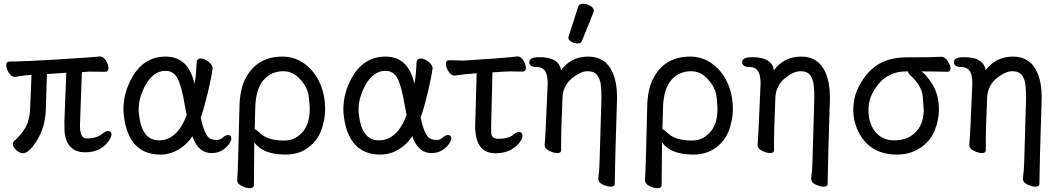

<svg xmlns="http://www.w3.org/2000/svg" viewBox="-20 -790 5580 1011"><path d="M101 17Q85 17 66.5 1Q48 -15 48 -31Q48 -41 55 -48Q90 -78 113.5 -118Q137 -158 139 -226L146 -396Q95 -392 82.5 -389Q70 -386 58 -385Q41 -385 27 -406Q13 -427 13 -448Q13 -466 30 -466Q99 -466 268 -476Q481 -489 507 -493Q524 -493 537.5 -471Q551 -449 551 -432Q551 -412 534 -412L450 -413L411 -410L401 -129Q401 -61 435 -61Q491 -61 519 -86Q536 -100 549 -100Q567 -100 567 -82Q567 -68 551 -46Q510 12 428 12Q333 12 320 -93Q319 -109 319 -149L329 -407L227 -400Q224 -312 221.5 -217.5Q219 -123 176 -53Q133 17 101 17Z M825 24Q656 24 632 -183Q630 -198 630 -213Q630 -303 676 -383Q738 -492 852 -492Q973 -492 1004 -348Q1013 -391 1015 -458Q1016 -482 1038 -482Q1055 -482 1076.5 -466Q1098 -450 1100 -432Q1093 -380 1074.5 -303Q1056 -226 1037 -170Q1057 -78 1085 -61Q1100 -53 1123 -53Q1139 -53 1153.5 -66Q1168 -79 1181 -79Q1198 -79 1198 -61Q1198 -49 1185.5 -31Q1173 -13 1150 1.5Q1127 16 1094 16Q1023 16 993 -73Q967 -31 921.5 -3.5Q876 24 825 24ZM817 -51Q913 -51 963 -184L953 -236Q937 -333 916 -375Q895 -417 852 -417Q787 -417 745 -340Q710 -275 710 -212Q710 -199 712 -186Q727 -51 817 -51Z M1295 201Q1277 201 1253 189.5Q1229 178 1229 158Q1233 127 1241 -229Q1243 -324 1275 -381Q1335 -492 1467 -492Q1526 -492 1573.5 -461Q1621 -430 1652 -377Q1692 -307 1692 -214Q1692 -164 1673 -108Q1654 -52 1604.5 -14Q1555 24 1484 24Q1366 24 1319 -40L1317 184Q1317 201 1295 201ZM1476 -50Q1520 -50 1552 -75Q1611 -119 1611 -216Q1611 -237 1605.5 -283Q1600 -329 1561 -372Q1522 -415 1473 -415Q1407 -415 1366.5 -367Q1326 -319 1324 -218L1321 -110Q1327 -110 1350 -88Q1391 -50 1476 -50Z M1983 24Q1814 24 1790 -183Q1788 -198 1788 -213Q1788 -303 1834 -383Q1896 -492 2010 -492Q2131 -492 2162 -348Q2171 -391 2173 -458Q2174 -482 2196 -482Q2213 -482 2234.5 -466Q2256 -450 2258 -432Q2251 -380 2232.5 -303Q2214 -226 2195 -170Q2215 -78 2243 -61Q2258 -53 2281 -53Q2297 -53 2311.5 -66Q2326 -79 2339 -79Q2356 -79 2356 -61Q2356 -49 2343.5 -31Q2331 -13 2308 1.5Q2285 16 2252 16Q2181 16 2151 -73Q2125 -31 2079.5 -3.5Q2034 24 1983 24ZM1975 -51Q2071 -51 2121 -184L2111 -236Q2095 -333 2074 -375Q2053 -417 2010 -417Q1945 -417 1903 -340Q1868 -275 1868 -212Q1868 -199 1870 -186Q1885 -51 1975 -51Z M2589 17Q2482 17 2482 -127L2490 -404Q2439 -401 2412 -397Q2385 -393 2373 -392Q2356 -392 2342 -413.5Q2328 -435 2328 -454Q2328 -473 2345 -473L2422 -471Q2622 -483 2706 -493Q2723 -493 2736 -471.5Q2749 -450 2749 -433Q2749 -413 2732 -413L2667 -414Q2645 -414 2573 -409L2566 -118L2567 -86Q2570 -62 2599 -59Q2660 -59 2683 -81Q2701 -95 2713 -95Q2731 -95 2731 -74Q2731 -58 2713 -36Q2668 17 2589 17Z M3196 193Q3179 193 3155.5 182.5Q3132 172 3131 156L3130 153Q3136 110 3137 65L3147 -274Q3147 -316 3143.5 -344.5Q3140 -373 3125 -394Q3110 -415 3074 -415Q3037 -415 2991.5 -377.5Q2946 -340 2942 -279Q2935 -104 2935 -74Q2935 -10 2934.5 3Q2934 16 2913 16Q2897 16 2872.5 4.5Q2848 -7 2848 -26Q2852 -64 2864 -350Q2864 -364 2862 -379Q2856 -437 2806 -437Q2767 -437 2767 -463Q2767 -489 2820 -489Q2924 -489 2934 -420Q2987 -492 3078 -492Q3169 -492 3206 -408Q3229 -354 3229 -281V-270Q3218 73 3217 179Q3217 193 3196 193ZM3022 -561Q3006 -561 2989.5 -570Q2973 -579 2973 -590Q2973 -598 2975 -600L3024 -754Q3028 -770 3051 -770Q3070 -770 3088.5 -759Q3107 -748 3107 -732Q3107 -728 3044 -574Q3039 -561 3022 -561Z M3442 201Q3424 201 3400 189.5Q3376 178 3376 158Q3380 127 3388 -229Q3390 -324 3422 -381Q3482 -492 3614 -492Q3673 -492 3720.5 -461Q3768 -430 3799 -377Q3839 -307 3839 -214Q3839 -164 3820 -108Q3801 -52 3751.5 -14Q3702 24 3631 24Q3513 24 3466 -40L3464 184Q3464 201 3442 201ZM3623 -50Q3667 -50 3699 -75Q3758 -119 3758 -216Q3758 -237 3752.5 -283Q3747 -329 3708 -372Q3669 -415 3620 -415Q3554 -415 3513.5 -367Q3473 -319 3471 -218L3468 -110Q3474 -110 3497 -88Q3538 -50 3623 -50Z M4317 193Q4300 193 4276.5 182.5Q4253 172 4252 156L4251 153Q4257 110 4258 65L4268 -274Q4268 -316 4264.5 -344.5Q4261 -373 4246 -394Q4231 -415 4195 -415Q4158 -415 4112.5 -377.5Q4067 -340 4063 -279Q4056 -104 4056 -74Q4056 -10 4055.5 3Q4055 16 4034 16Q4018 16 3993.5 4.5Q3969 -7 3969 -26Q3973 -64 3985 -350Q3985 -364 3983 -379Q3977 -437 3927 -437Q3888 -437 3888 -463Q3888 -489 3941 -489Q4045 -489 4055 -420Q4108 -492 4199 -492Q4290 -492 4327 -408Q4350 -354 4350 -281V-270Q4339 73 4338 179Q4338 193 4317 193Z M4703 24Q4569 24 4507 -83Q4473 -143 4473 -213Q4473 -314 4546.5 -401Q4620 -488 4751 -488Q4887 -488 4938 -491Q4956 -491 4970.5 -468Q4985 -445 4985 -431Q4985 -412 4969 -412Q4902 -414 4832 -414Q4855 -399 4886 -352Q4924 -294 4924 -214Q4924 -159 4902 -103.5Q4880 -48 4827 -12Q4774 24 4703 24ZM4780 -76Q4844 -121 4844 -210Q4844 -221 4839 -280Q4834 -339 4774 -393Q4762 -403 4761 -414H4752Q4659 -414 4604 -345Q4553 -284 4553 -211Q4553 -134 4595 -89Q4631 -51 4687 -51Q4743 -51 4780 -76Z M5432 193Q5415 193 5391.5 182.5Q5368 172 5367 156L5366 153Q5372 110 5373 65L5383 -274Q5383 -316 5379.5 -344.5Q5376 -373 5361 -394Q5346 -415 5310 -415Q5273 -415 5227.5 -377.5Q5182 -340 5178 -279Q5171 -104 5171 -74Q5171 -10 5170.5 3Q5170 16 5149 16Q5133 16 5108.5 4.5Q5084 -7 5084 -26Q5088 -64 5100 -350Q5100 -364 5098 -379Q5092 -437 5042 -437Q5003 -437 5003 -463Q5003 -489 5056 -489Q5160 -489 5170 -420Q5223 -492 5314 -492Q5405 -492 5442 -408Q5465 -354 5465 -281V-270Q5454 73 5453 179Q5453 193 5432 193Z"/></svg>

Font: LXGW WenKai TC
Style: Bold
Weight: 700
Designer: LXGW / Fontworks Inc.
Foundry: LXGW / Fontworks Inc.
Version: Version 1.330;April 28, 2024